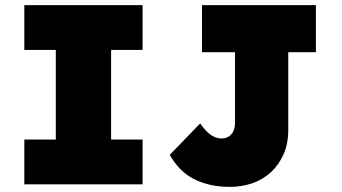

<svg xmlns="http://www.w3.org/2000/svg" viewBox="-20 -720 1334 750"><path d="M75 0V-175H198V-525H75V-700H537V-525H414V-175H537V0ZM877 10Q835 10 799 1.5Q763 -7 734 -22.5Q705 -38 682.5 -61.5Q660 -85 643 -115L762 -238Q771 -225 780.5 -214Q790 -203 800 -195.5Q810 -188 821.5 -183.5Q833 -179 845 -179Q861 -179 873 -186.5Q885 -194 891.5 -207.5Q898 -221 898 -240V-516H769V-700H1214V-516H1106V-213Q1106 -159 1088 -118Q1070 -77 1039 -48Q1008 -19 966.5 -4.5Q925 10 877 10Z"/></svg>

Font: Lexend Deca Black
Style: Regular
Weight: 900
Designer: Bonnie Shaver-Troup, Thomas Jockin
Foundry: Lexend
Version: Version 1.007